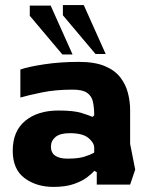

<svg xmlns="http://www.w3.org/2000/svg" viewBox="-20 -724 587 754"><path d="M190 10Q123 10 76.5 -24.5Q30 -59 30 -132Q30 -209 79 -249.5Q128 -290 210 -290Q270 -290 301.5 -280Q333 -270 343 -265L350 -271Q350 -301 345 -324Q340 -347 322 -359.5Q304 -372 266 -372Q198 -372 144.5 -361Q91 -350 60 -341V-451Q91 -462 154 -471.5Q217 -481 290 -481Q352 -481 391.5 -464.5Q431 -448 452.5 -420Q474 -392 482.5 -358.5Q491 -325 491 -292V-159L511 -58L491 1H360V-48L350 -53Q342 -43 322.5 -28Q303 -13 270.5 -1.5Q238 10 190 10ZM245 -101Q288 -101 312.5 -109Q337 -117 350 -125V-144Q350 -163 327.5 -182Q305 -201 254 -201Q216 -201 198 -186Q180 -171 180 -148Q180 -124 197 -112.5Q214 -101 245 -101ZM265 -510 179 -702H97V-662L225 -510ZM395 -512 309 -704H227V-664L355 -512Z"/></svg>

Font: Rowdies Light
Style: Regular
Weight: 300
Designer: Jaikishan Patel
Version: Version 1.000; ttfautohint (v1.8.3)